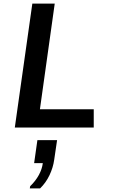

<svg xmlns="http://www.w3.org/2000/svg" viewBox="-20 -706 640 1063"><path d="M62 0 159 -686H283L201 -101H499V0ZM145 337 147 325Q177 296 195 263Q213 230 217 197H169L187 70H296L280 179Q274 222 254 264Q234 306 202 337Z"/></svg>

Font: Chivo Mono Medium
Style: Italic
Weight: 500
Italic angle: -8.05°
Monospace: yes
Designer: Hector Gatti
Foundry: Omnibus-Type
Version: Version 1.008